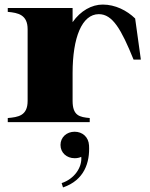

<svg xmlns="http://www.w3.org/2000/svg" viewBox="-20 -535 658 841"><path d="M298 -93V-215C298 -371 339 -473 413 -473C473 -473 511 -407 565 -274H597L572 -454C536 -489 485 -515 430 -515C382 -515 333 -488 298 -438V-500H14V-483C60 -479 101 -470 101 -407V-93C101 -28 60 -22 14 -18V0H373V-18C329 -22 298 -28 298 -93ZM250 267 256 286C350 254 374 176 370 102C368 65 341 42 307 42C272 42 245 66 245 100C245 134 272 158 307 158C318 158 328 156 336 152C340 199 305 249 250 267Z"/></svg>

Font: Sprat
Style: Bold
Weight: 700
Designer: Ethan Nakache
Foundry: Collletttivo
Version: Version 2.000;Glyphs 3.2 (3217)